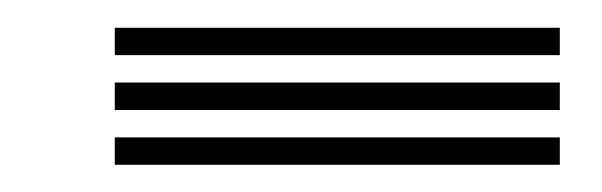

<svg xmlns="http://www.w3.org/2000/svg" viewBox="-20 -766 442 141"><path d="M391.1 -725.5H64.3V-745.6H391.1ZM391.1 -645H64.3V-665.1H391.1ZM391.1 -685.2H64.3V-705.4H391.1Z"/></svg>

Font: Big Shoulders Inline Display SC Thin
Style: Regular
Weight: 100
Designer: Patric King
Foundry: XO Type Co
Version: Version 2.002